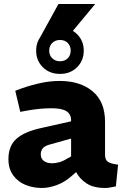

<svg xmlns="http://www.w3.org/2000/svg" viewBox="-20 -928 618 956"><path d="M188 8Q146 8 108 -7Q70 -22 46 -54.5Q22 -87 22 -136Q22 -202 62.5 -237.5Q103 -273 187 -291L334 -324V-326Q335 -358 312 -373.5Q289 -389 236 -389Q205 -389 172 -385.5Q139 -382 107 -376L81 -371L56 -476L88 -488Q137 -505 184 -515Q231 -525 277 -525Q379 -525 441 -473.5Q503 -422 503 -322V-158Q503 -133 516.5 -123Q530 -113 568 -108L557 0Q543 3 528.5 5.5Q514 8 504 8Q446 8 411.5 -14.5Q377 -37 359 -71L337 -52Q304 -22 264 -7Q224 8 188 8ZM240 -115Q256 -115 275.5 -120.5Q295 -126 314 -138L334 -149V-238L230 -209Q203 -202 193 -189.5Q183 -177 183 -160Q183 -138 198.5 -126.5Q214 -115 240 -115ZM279 -560Q227 -560 193.5 -593Q160 -626 160 -676Q160 -725 193.5 -758Q227 -791 279 -791Q330 -791 363.5 -758Q397 -725 397 -676Q397 -626 363.5 -593Q330 -560 279 -560ZM279 -623Q303 -623 317.5 -638Q332 -653 332 -676Q332 -699 317.5 -714Q303 -729 279 -729Q255 -729 240 -714Q225 -699 225 -676Q225 -653 240 -638Q255 -623 279 -623ZM173 -730 271 -908H454L306 -730Z"/></svg>

Font: REM
Style: Bold
Weight: 700
Designer: Octavio Pardo
Foundry: Ashler Design
Version: Version 1.005;gftools[0.9.28]